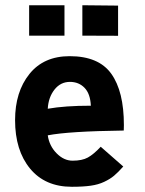

<svg xmlns="http://www.w3.org/2000/svg" viewBox="-20 -715 558 740"><path d="M297.4 -694.8 435.1 -693.4V-577.1L297.4 -577.6ZM92.3 -694.8H228.5V-577.6H92.3ZM164.1 -295.9Q230.5 -307.6 330.1 -307.6Q328.1 -353.5 305.9 -376.5Q283.7 -399.4 249.5 -399.4Q213.4 -399.4 189.9 -369.6Q166.5 -339.8 164.1 -295.9ZM248.5 -498.5Q360.4 -498.5 408.9 -430.7Q457.5 -362.8 457.5 -232.9L457 -211.9Q243.2 -209 164.1 -193.4Q169.9 -152.8 198 -124.3Q226.1 -95.7 259.8 -95.7Q296.4 -95.7 318.6 -107.9Q340.8 -120.1 368.2 -149.4L455.1 -73.2Q434.6 -50.3 419.4 -37.6Q404.3 -24.9 381.6 -14.2Q358.9 -3.4 329.6 0.7Q300.3 4.9 256.8 4.9Q153.8 4.9 95.9 -65.2Q38.1 -135.3 38.1 -252Q38.1 -360.8 93.3 -429.7Q148.4 -498.5 248.5 -498.5Z"/></svg>

Font: Fantasque Sans Mono
Style: Bold
Weight: 700
Monospace: yes
Designer: Jany Belluz
Version: Version 1.8.0 ; ttfautohint (v1.8.2)